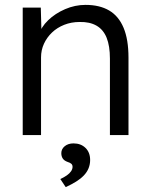

<svg xmlns="http://www.w3.org/2000/svg" viewBox="-20 -553 616 786"><path d="M73 -522H147L150 -413L138 -408Q148 -442 177 -470Q206 -498 246.5 -515.5Q287 -533 330 -533Q388 -533 427 -510Q466 -487 486 -439Q506 -391 506 -317V0H430V-313Q430 -365 416.5 -398.5Q403 -432 375 -448Q347 -464 306 -463Q272 -463 243 -451.5Q214 -440 193 -420Q172 -400 160 -374Q148 -348 148 -318V0H111Q104 0 95 0Q86 0 73 0ZM227 180Q242 173 253.5 165Q265 157 271 148Q277 139 277 130Q277 122 272 117.5Q267 113 257 110Q243 105 237 96Q231 87 231 74Q231 57 245 45.5Q259 34 281 34Q311 34 330 52.5Q349 71 349 102Q349 120 342.5 136Q336 152 323 165.5Q310 179 291.5 190.5Q273 202 249 213Z"/></svg>

Font: Mach Light
Style: Regular
Weight: 300
Version: Version 1.002